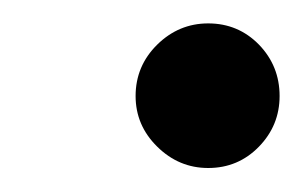

<svg xmlns="http://www.w3.org/2000/svg" viewBox="-20 -480 253 160"><path d="M93 -400Q93 -425 111 -442.8Q129 -460.5 153.5 -460.5Q178.5 -460.5 195.8 -442.8Q213 -425 213 -400Q213 -375.5 195.8 -357.8Q178.5 -340 153.5 -340Q129 -340 111 -357.8Q93 -375.5 93 -400Z"/></svg>

Font: Bodoni* 11pt
Style: Italic
Weight: 400
Italic angle: -13°
Version: Version 2.3